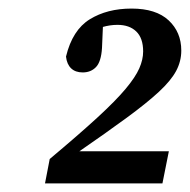

<svg xmlns="http://www.w3.org/2000/svg" viewBox="-20 -850 443 448"><path d="M85 -422 96 -479Q164 -536 207 -575.5Q250 -615 273 -642.5Q296 -670 305 -690.5Q314 -711 314 -730Q314 -761 298 -776.5Q282 -792 254 -792Q237 -792 219.5 -787Q202 -782 187 -771L221 -808L218 -738Q216 -706 204 -693.5Q192 -681 173 -681Q156 -681 146 -690.5Q136 -700 134 -718Q149 -780 189.5 -805Q230 -830 287 -830Q344 -830 373.5 -802.5Q403 -775 403 -732Q403 -707 391 -684.5Q379 -662 351 -636Q323 -610 276 -575.5Q229 -541 158 -492L155 -497H374L359 -422Z"/></svg>

Font: Source Serif 4 18pt SemiBold
Style: Italic
Weight: 600
Italic angle: -12°
Designer: Frank Grießhammer
Foundry: Adobe Systems Incorporated
Version: Version 4.004;hotconv 1.0.116;makeotfexe 2.5.65601